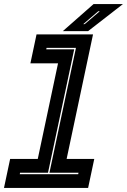

<svg xmlns="http://www.w3.org/2000/svg" viewBox="-54 -918 621 938"><path d="M-34.5 0 -4.5 -141.5H130.5L229.5 -608.5H94.5L124.5 -750H400.5L271.5 -141.5H406.5L376.5 0ZM42.5 -67H328L329.5 -74H187.5L317 -684H173.5L172 -677H308.5L180.5 -74H44ZM253 -766 403 -898H546.5L376.5 -766ZM352.5 -800H359.5L433.5 -863H426Z"/></svg>

Font: Tourney Thin ExtraBold
Style: Italic
Weight: 800
Italic angle: -12°
Version: Version 1.015